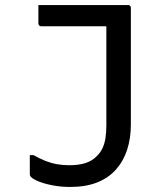

<svg xmlns="http://www.w3.org/2000/svg" viewBox="-20 -720 640 760"><path d="M254 -66Q291 -66 318 -74.5Q345 -83 363 -102Q377 -115 385.5 -133Q394 -151 397.5 -173.5Q401 -196 401 -224Q401 -275 401 -326.5Q401 -378 401 -430Q401 -482 401 -536Q401 -590 401 -645L416 -605L388 -633L431 -616Q394 -616 358.5 -616Q323 -616 287 -616Q251 -616 215 -616Q179 -616 143 -616Q140 -616 137.5 -617.5Q135 -619 133.5 -621.5Q132 -624 132 -627Q132 -646 132 -663.5Q132 -681 132 -700Q176 -700 220.5 -700Q265 -700 309.5 -700Q354 -700 398.5 -700Q443 -700 487 -700Q491 -700 493 -698.5Q495 -697 496.5 -695Q498 -693 498 -689Q498 -631 498 -573.5Q498 -516 498 -458.5Q498 -401 498 -343.5Q498 -286 498 -227Q498 -173 483.5 -128Q469 -83 439.5 -49.5Q410 -16 365 2Q320 20 258 20Q222 20 190 14Q158 8 135 -1Q112 -10 102 -20Q101 -22 100 -23Q99 -24 98.5 -26.5Q98 -29 98 -32Q98 -50 98 -68Q98 -86 98 -106H113Q137 -92 160 -83Q183 -74 206 -70Q229 -66 254 -66Z"/></svg>

Font: Recursive Monospace
Style: Regular
Weight: 400
Version: Version 1.047